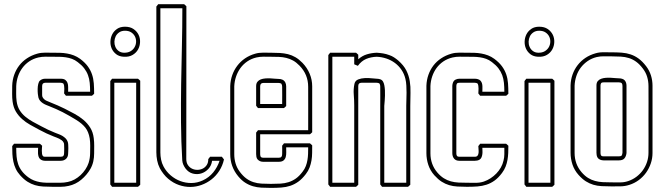

<svg xmlns="http://www.w3.org/2000/svg" viewBox="-20 -895 3220 930"><path d="M58.6 -478Q58.6 -460 58.3 -441.7Q58.1 -423.3 60.5 -404.8Q64 -379.4 75.2 -361.3Q86.4 -343.3 103 -329.6Q119.6 -315.9 139.6 -304.9Q159.7 -293.9 180.2 -283.2Q196.3 -274.4 212.9 -266.6Q229.5 -258.8 246.6 -252Q254.9 -248.5 264.4 -245.1Q273.9 -241.7 282.5 -236.6Q291 -231.4 297.9 -224.6Q304.7 -217.8 308.1 -208Q310.1 -202.1 310.5 -193.8Q311 -185.5 311 -177Q311 -168.5 310.5 -161.6Q310.1 -154.8 310.1 -151.9Q310.1 -135.3 300 -125.7Q290 -116.2 273.4 -116.2H198.7Q191.9 -116.2 185.5 -118.2Q179.2 -120.1 173.8 -125Q168.9 -129.9 166.7 -137Q164.6 -144 164.1 -151.4Q163.6 -158.7 164.1 -166Q164.6 -173.3 164.6 -179.2H58.6Q58.6 -156.2 60.3 -136.7Q62 -117.2 68.1 -99.6Q74.2 -82 85.7 -66.7Q97.2 -51.3 116.7 -36.6Q130.4 -26.4 144.5 -21Q158.7 -15.6 173.6 -12.9Q188.5 -10.3 204.1 -10Q219.7 -9.8 235.8 -9.8Q254.4 -9.8 272.5 -9.8Q290.5 -9.8 308.6 -13.7Q325.7 -17.1 341.6 -25.9Q357.4 -34.7 370.6 -47.1Q383.8 -59.6 393.8 -74.7Q403.8 -89.8 409.2 -106Q416.5 -129.4 416.5 -153.3Q417 -170.4 417 -188.7Q417 -207 414.6 -224.1Q409.2 -256.8 393.3 -276.9Q377.4 -296.9 349.6 -314Q333.5 -323.7 317.1 -333.3Q300.8 -342.8 283.7 -351.6Q267.6 -359.9 252 -366.7Q236.3 -373.5 219.2 -380.4Q211.4 -383.3 202.9 -387Q194.3 -390.6 187 -395.5Q179.7 -400.4 174.1 -407Q168.5 -413.6 166 -422.9Q164.6 -428.2 163.3 -439.9Q162.1 -451.7 162.4 -464.4Q162.6 -477.1 165.3 -488.5Q168 -500 173.8 -504.9Q184.6 -513.7 198.7 -513.7H273.4Q288.6 -513.7 296.1 -508.1Q303.7 -502.4 306.9 -493.7Q310.1 -484.9 310.1 -473.6Q310.1 -462.4 310.1 -450.7H416.5Q416.5 -474.1 414.6 -493.9Q412.6 -513.7 406.2 -531Q399.9 -548.3 387.9 -564Q376 -579.6 356.4 -594.2Q343.3 -604.5 328.6 -609.9Q314 -615.2 298.6 -617.4Q283.2 -619.6 267.6 -619.9Q252 -620.1 235.8 -620.1Q218.8 -620.1 200.9 -620.4Q183.1 -620.6 166 -616.7Q141.1 -610.8 121.6 -597.7Q102.1 -584.5 88.4 -565.9Q74.7 -547.4 67.1 -524.9Q59.6 -502.4 58.6 -478ZM39.1 -479.5Q40 -507.8 48.8 -532.7Q57.6 -557.6 73 -577.6Q88.4 -597.7 110.4 -612.3Q132.3 -627 159.7 -634.8Q177.7 -640.1 197.8 -639.9Q217.8 -639.6 235.8 -639.6Q253.4 -639.6 270.8 -639.2Q288.1 -638.7 304.9 -635.7Q321.8 -632.8 337.6 -626.7Q353.5 -620.6 368.2 -609.9Q391.6 -592.3 405 -574Q418.5 -555.7 425.5 -535.2Q432.6 -514.6 434.3 -491.5Q436 -468.3 436 -440.9Q433.6 -438.5 430.9 -436Q428.2 -433.6 425.3 -431.2H299.3Q296.9 -434.1 294.9 -437Q293 -439.9 290.5 -442.4Q290.5 -445.8 291 -452.1Q291.5 -458.5 291.5 -465.6Q291.5 -472.7 290.5 -479.5Q289.6 -486.3 286.6 -490.7Q281.2 -494.1 273.4 -494.1H199.2Q184.1 -494.1 184.1 -478V-434.1Q184.1 -426.8 188 -421.4Q194.8 -411.6 204.8 -407.2Q214.8 -402.8 225.6 -398.4Q243.2 -391.6 259.5 -384.3Q275.9 -377 293 -368.7Q316.4 -356.9 340.3 -344Q364.3 -331.1 384 -314.5Q403.8 -297.9 417.2 -276.4Q430.7 -254.9 434.1 -225.6Q436.5 -207 436.3 -188.7Q436 -170.4 436 -151.9Q436 -132.3 431.9 -113.3Q427.7 -94.2 418 -77.1Q400.9 -47.4 373.8 -24.7Q346.7 -2 312.5 5.4Q293.5 9.8 274.4 9.8Q255.4 9.8 235.8 9.8Q210.4 9.8 189.2 8.5Q168 7.3 149.2 1.7Q130.4 -3.9 113 -14.9Q95.7 -25.9 77.6 -45.9Q64 -61 56.2 -77.9Q48.3 -94.7 44.7 -112.5Q41 -130.4 40 -149.2Q39.1 -168 39.1 -187.5Q41.5 -189.9 43.5 -192.9Q45.4 -195.8 47.9 -198.7H173.3Q176.3 -196.3 179 -193.8Q181.6 -191.4 184.1 -189Q184.1 -187 183.3 -180.2Q182.6 -173.3 182.6 -165.3Q182.6 -157.2 183.6 -149.9Q184.6 -142.6 188 -139.2Q189.9 -136.7 193.4 -136.2Q196.8 -135.7 199.2 -135.7H273.4Q283.2 -135.7 286.9 -139.9Q290.5 -144 290.5 -153.3Q291.5 -173.8 290.5 -193.8Q290.5 -200.7 288.1 -204.6Q285.2 -210.9 279.3 -215.3Q273.4 -219.7 266.8 -223.1Q260.3 -226.6 253.2 -229Q246.1 -231.4 240.2 -233.9Q222.7 -240.7 205.3 -248.8Q188 -256.8 170.9 -266.1Q147.9 -278.3 126.2 -290.5Q104.5 -302.7 86.9 -318.4Q69.3 -334 57.1 -354.2Q44.9 -374.5 41 -402.8Q38.6 -420.9 38.8 -439.7Q39.1 -458.5 39.1 -476.6Z M522.9 -513.7H648.4Q651.4 -511.2 654.1 -508.8Q656.7 -506.3 659.2 -503.9V0Q656.7 2.4 654.1 4.9Q651.4 7.3 648.4 9.8H522.9Q520.5 6.8 518.6 3.9Q516.6 1 514.2 -1.5V-502.4ZM533.7 -494.1V-9.8H639.6V-494.1ZM585.4 -765.6Q610.4 -765.6 626.7 -754.4Q643.1 -743.2 651.1 -726.8Q659.2 -710.4 658.4 -691.2Q657.7 -671.9 648.9 -655.8Q640.1 -639.6 622.8 -629.2Q605.5 -618.7 580.1 -620.1Q557.6 -621.1 543 -632.3Q528.3 -643.6 521.2 -659.7Q514.2 -675.8 514.9 -694.3Q515.6 -712.9 523.7 -728.8Q531.7 -744.6 547.1 -755.1Q562.5 -765.6 585.4 -765.6ZM585.4 -746.1Q568.8 -746.1 557.4 -738.3Q545.9 -730.5 540.3 -718.8Q534.7 -707 534.2 -693.6Q533.7 -680.2 538.8 -668.2Q543.9 -656.2 554.4 -648.2Q564.9 -640.1 580.6 -639.6Q599.1 -639.2 612.1 -646.7Q625 -654.3 631.8 -666.3Q638.7 -678.2 639.2 -692.1Q639.6 -706.1 633.8 -718Q627.9 -730 616 -738Q604 -746.1 585.4 -746.1Z M988.8 -124.5Q991.2 -127 993.2 -129.9Q995.1 -132.8 997.6 -135.7H1054.7L1064.9 -122.6Q1058.1 -92.3 1042.2 -67.6Q1026.4 -43 1004.4 -25.9Q982.4 -8.8 956.3 0.7Q930.2 10.3 902.3 10.5Q874.5 10.7 846.9 1.2Q819.3 -8.3 794.9 -28.8Q782.7 -39.1 772.5 -52.2Q762.2 -65.4 754.4 -79.6Q745.1 -97.7 741.2 -117.7Q737.3 -137.7 737.3 -157.7V-863.3Q739.7 -865.7 741.7 -868.7Q743.7 -871.6 746.1 -874.5H872.1Q875 -872.1 877.7 -869.6Q880.4 -867.2 882.8 -864.7Q882.8 -678.7 882.6 -494.9Q882.3 -311 882.3 -125Q882.3 -107.4 890.1 -95.7Q897.9 -84 909.9 -78.1Q921.9 -72.3 935.5 -72.3Q949.2 -72.3 961.2 -77.9Q973.1 -83.5 981 -95Q988.8 -106.4 988.8 -123.5ZM1007.3 -116.2Q1004.4 -93.3 989.5 -77.1Q974.6 -61 954.8 -54.9Q935.1 -48.8 914.1 -54.2Q893.1 -59.6 878.4 -79.1Q872.1 -87.9 867.9 -97.4Q863.8 -106.9 862.8 -118.2Q857.4 -210 856.7 -302Q856 -394 857.4 -486.3Q858.9 -578.6 861.1 -670.7Q863.3 -762.7 863.3 -855H756.8V-156.2Q756.8 -139.2 760.3 -121.8Q763.7 -104.5 772 -88.9Q785.2 -64 806.6 -45.7Q828.1 -27.3 853.8 -17.8Q879.4 -8.3 907.5 -8.5Q935.5 -8.8 961.9 -21Q992.7 -35.2 1012.9 -60.1Q1033.2 -85 1043.5 -116.2Z M1095.2 -478Q1096.2 -506.3 1105 -531.2Q1113.8 -556.2 1129.4 -576.7Q1145 -597.2 1166.7 -612.1Q1188.5 -627 1215.8 -634.8Q1233.9 -640.1 1253.9 -639.9Q1273.9 -639.6 1292 -639.6Q1315.4 -639.6 1335.7 -638.4Q1356 -637.2 1374.8 -632.6Q1393.6 -627.9 1410.9 -617.9Q1428.2 -607.9 1445.3 -590.3Q1467.8 -566.9 1480 -537.8Q1492.2 -508.8 1492.2 -476.6V-254.4Q1489.7 -252 1487.1 -249.5Q1484.4 -247.1 1481.4 -244.6H1240.2V-147.5Q1240.2 -142.1 1242.7 -135.7Q1245.6 -132.8 1248.5 -131.8Q1251.5 -130.9 1255.4 -130.9H1329.6Q1339.4 -130.9 1343 -135.3Q1346.7 -139.6 1346.7 -148.9Q1347.2 -159.2 1346.9 -169.2Q1346.7 -179.2 1346.7 -189.5Q1349.1 -191.9 1351.1 -194.8Q1353 -197.8 1355.5 -200.7H1481.4Q1484.4 -198.2 1487.1 -195.8Q1489.7 -193.4 1492.2 -190.9Q1492.2 -172.4 1491.9 -154.1Q1491.7 -135.7 1488.8 -118.2Q1485.8 -100.6 1479.5 -83.7Q1473.1 -66.9 1461.4 -51.8Q1443.4 -28.3 1425 -15.1Q1406.7 -2 1386.2 4.9Q1365.7 11.7 1342.5 13.4Q1319.3 15.1 1292 15.1Q1267.6 15.1 1246.1 13.9Q1224.6 12.7 1205.3 7.1Q1186 1.5 1168.2 -9.8Q1150.4 -21 1133.8 -41Q1095.2 -87.4 1095.2 -148.9ZM1114.7 -147.5Q1114.7 -124.5 1121.1 -103.3Q1127.4 -82 1141.1 -63.5Q1156.7 -42.5 1173.1 -30.5Q1189.5 -18.6 1207.8 -12.7Q1226.1 -6.8 1246.8 -5.6Q1267.6 -4.4 1292 -4.4Q1317.4 -4.4 1338.4 -5.6Q1359.4 -6.8 1377.9 -12.7Q1396.5 -18.6 1413.1 -30.3Q1429.7 -42 1445.8 -63.5Q1456.1 -76.7 1461.4 -90.8Q1466.8 -105 1469.2 -119.9Q1471.7 -134.8 1472.2 -150.1Q1472.7 -165.5 1472.7 -181.2H1366.2Q1366.2 -169.4 1366.5 -157Q1366.7 -144.5 1364 -134.5Q1361.3 -124.5 1353.5 -117.9Q1345.7 -111.3 1329.6 -111.3H1254.9Q1238.3 -111.3 1227.5 -123Q1223.1 -128.4 1221.9 -135.5Q1220.7 -142.6 1220.7 -148.9V-252.9Q1223.1 -255.4 1225.1 -258.3Q1227.1 -261.2 1229.5 -264.2H1472.7Q1472.7 -317.4 1472.9 -369.4Q1473.1 -421.4 1472.7 -474.6Q1472.7 -534.2 1430.7 -577.1Q1415 -593.3 1399.4 -601.8Q1383.8 -610.4 1366.9 -614.5Q1350.1 -618.7 1331.5 -619.4Q1313 -620.1 1292 -620.1Q1274.9 -620.1 1257.1 -620.4Q1239.3 -620.6 1222.2 -616.7Q1197.3 -610.8 1177.7 -597.4Q1158.2 -584 1144.5 -565.2Q1130.9 -546.4 1123.3 -523.7Q1115.7 -501 1114.7 -476.6ZM1220.7 -382.8V-478Q1220.7 -491.2 1227.1 -499Q1233.4 -506.8 1243.4 -510.5Q1253.4 -514.2 1265.6 -515.1Q1277.8 -516.1 1289.8 -515.4Q1301.8 -514.6 1312.3 -513.7Q1322.8 -512.7 1329.6 -512.7Q1339.8 -512.7 1348.1 -509Q1356.4 -505.4 1361.8 -496.1Q1366.2 -487.3 1366.2 -476.6V-381.3Q1363.8 -378.9 1361.1 -376.5Q1358.4 -374 1355.5 -371.6H1229.5ZM1240.2 -391.1H1346.7Q1346.7 -412.1 1346.9 -432.9Q1347.2 -453.6 1346.7 -474.6Q1346.7 -479 1345.9 -482.4Q1345.2 -485.8 1342.8 -489.7Q1337.4 -493.2 1329.6 -493.2H1255.4Q1240.2 -493.2 1240.2 -476.6Z M1956.5 9.8H1830.6Q1828.1 6.8 1826.2 3.9Q1824.2 1 1821.8 -1.5V-383.3Q1821.8 -406.7 1822 -429.7Q1822.3 -452.6 1821.8 -476.1Q1821.8 -480.5 1821 -483.6Q1820.3 -486.8 1817.9 -490.7Q1812.5 -494.1 1804.7 -494.1H1730.5Q1715.3 -494.1 1715.3 -478V0Q1712.9 2.4 1710.2 4.9Q1707.5 7.3 1704.6 9.8H1579.1Q1576.7 6.8 1574.7 3.9Q1572.8 1 1570.3 -1.5V-628.4Q1572.8 -630.9 1574.7 -633.8Q1576.7 -636.7 1579.1 -639.6H1704.6Q1707.5 -637.2 1710.2 -634.8Q1712.9 -632.3 1715.3 -629.9V-607.9Q1734.4 -625 1757.1 -631.8Q1779.8 -638.7 1804.7 -639.6Q1820.8 -638.7 1835.7 -636.2Q1850.6 -633.8 1866.2 -627.9Q1877.9 -624 1888.4 -617.2Q1898.9 -610.4 1908.7 -602.1Q1935.5 -578.6 1948 -554Q1960.4 -529.3 1964.8 -502.2Q1969.2 -475.1 1968.3 -445.3Q1967.3 -415.5 1967.3 -381.8V0ZM1841.3 -9.8H1947.8V-383.3Q1947.8 -396 1948.5 -412.4Q1949.2 -428.7 1949.2 -446Q1949.2 -463.4 1948.2 -480.7Q1947.3 -498 1943.8 -512.7Q1938 -537.1 1924.8 -556.6Q1911.6 -576.2 1892.8 -590.1Q1874 -604 1851.3 -611.6Q1828.6 -619.1 1804.7 -620.1Q1776.4 -619.1 1753.4 -609.4Q1730.5 -599.6 1713.4 -576.2L1695.8 -583.5V-620.1H1589.8V-9.8H1695.8V-383.3Q1695.8 -409.7 1693.6 -436.3Q1691.4 -462.9 1696.8 -488.8Q1700.2 -504.4 1715.1 -510.3Q1730 -516.1 1747.8 -516.8Q1765.6 -517.6 1782 -515.6Q1798.3 -513.7 1804.7 -513.7Q1813 -513.7 1821.5 -511Q1830.1 -508.3 1835 -500.5Q1839.4 -493.2 1841.6 -481.9Q1843.8 -470.7 1844.5 -457.8Q1845.2 -444.8 1844.7 -431.9Q1844.2 -418.9 1843.5 -408.2Q1842.8 -397.5 1842 -390.1Q1841.3 -382.8 1841.3 -381.8Z M2045.4 -479.5Q2046.4 -507.8 2055.2 -532.7Q2064 -557.6 2079.3 -577.6Q2094.7 -597.7 2116.7 -612.3Q2138.7 -627 2166 -634.8Q2184.1 -640.1 2204.1 -639.9Q2224.1 -639.6 2242.2 -639.6Q2259.8 -639.6 2277.1 -639.2Q2294.4 -638.7 2311.3 -635.7Q2328.1 -632.8 2344 -626.7Q2359.9 -620.6 2374.5 -609.9Q2397.9 -592.3 2411.4 -574Q2424.8 -555.7 2431.9 -535.2Q2439 -514.6 2440.7 -491.5Q2442.4 -468.3 2442.4 -440.9Q2439.9 -438.5 2437.3 -436Q2434.6 -433.6 2431.6 -431.2H2305.7Q2303.2 -434.1 2301.3 -437Q2299.3 -439.9 2296.9 -442.4Q2296.9 -445.8 2297.4 -452.1Q2297.9 -458.5 2297.9 -465.6Q2297.9 -472.7 2296.9 -479.5Q2295.9 -486.3 2293 -490.7Q2287.6 -494.1 2279.8 -494.1H2205.6Q2202.6 -494.1 2198.7 -493.4Q2194.8 -492.7 2192.9 -489.3Q2191.4 -486.8 2190.9 -483.9Q2190.4 -481 2190.4 -478V-151.9Q2190.4 -149.4 2190.9 -146.2Q2191.4 -143.1 2192.9 -140.6Q2195.3 -137.2 2198.7 -136.5Q2202.1 -135.7 2205.6 -135.7H2279.8Q2289.6 -135.7 2293.5 -141.4Q2297.4 -147 2298.1 -155Q2298.8 -163.1 2297.9 -171.9Q2296.9 -180.7 2296.9 -187.5Q2299.3 -189.9 2301.3 -192.9Q2303.2 -195.8 2305.7 -198.7H2431.6Q2434.6 -196.3 2437.3 -193.8Q2439.9 -191.4 2442.4 -189Q2442.4 -170.9 2441.7 -153.6Q2440.9 -136.2 2438 -119.9Q2435.1 -103.5 2429 -87.9Q2422.9 -72.3 2411.6 -57.1Q2394 -33.7 2375.7 -20.5Q2357.4 -7.3 2336.7 -0.5Q2315.9 6.3 2292.5 8.1Q2269 9.8 2242.2 9.8Q2216.8 9.8 2195.6 8.5Q2174.3 7.3 2155.5 1.7Q2136.7 -3.9 2119.4 -14.9Q2102.1 -25.9 2084 -45.9Q2064 -68.4 2054.7 -96.2Q2045.4 -124 2045.4 -153.3ZM2064.9 -151.9Q2064.9 -126 2073.2 -102.5Q2081.5 -79.1 2098.6 -59.1Q2113.8 -41.5 2129.9 -31.5Q2146 -21.5 2163.8 -16.6Q2181.6 -11.7 2201.2 -10.7Q2220.7 -9.8 2242.2 -9.8Q2262.2 -9.8 2283.4 -9.5Q2304.7 -9.3 2323.7 -15.6Q2340.8 -21.5 2356.2 -31.5Q2371.6 -41.5 2384.3 -54.7Q2397 -67.9 2406 -83.7Q2415 -99.6 2418.9 -117.2Q2422.9 -132.8 2422.9 -148.2Q2422.9 -163.6 2422.9 -179.2H2316.4Q2316.4 -172.9 2316.9 -164.8Q2317.4 -156.7 2316.4 -148.7Q2315.4 -140.6 2312.5 -133.3Q2309.6 -126 2302.7 -121.6Q2297.9 -118.7 2291.7 -117.4Q2285.6 -116.2 2279.8 -116.2H2205.1Q2188 -116.2 2179.4 -126.7Q2170.9 -137.2 2170.9 -153.3V-479.5Q2170.9 -483.9 2171.9 -487.8Q2172.9 -491.7 2174.3 -495.6Q2178.2 -505.4 2187 -509.5Q2195.8 -513.7 2205.1 -513.7H2279.8Q2287.1 -513.7 2294.9 -511.5Q2302.7 -509.3 2308.1 -503.4Q2312.5 -498 2314.5 -491.5Q2316.4 -484.9 2316.7 -477.8Q2316.9 -470.7 2316.7 -463.6Q2316.4 -456.5 2316.4 -450.7H2422.9Q2422.9 -474.1 2420.9 -493.9Q2418.9 -513.7 2412.6 -531Q2406.2 -548.3 2394.3 -564Q2382.3 -579.6 2362.8 -594.2Q2349.6 -604.5 2335 -609.9Q2320.3 -615.2 2304.9 -617.4Q2289.6 -619.6 2273.9 -619.9Q2258.3 -620.1 2242.2 -620.1Q2225.1 -620.1 2207.3 -620.4Q2189.5 -620.6 2172.4 -616.7Q2147.5 -610.8 2127.9 -597.7Q2108.4 -584.5 2094.7 -565.9Q2081.1 -547.4 2073.5 -524.9Q2065.9 -502.4 2064.9 -478Z M2529.3 -513.7H2654.8Q2657.7 -511.2 2660.4 -508.8Q2663.1 -506.3 2665.5 -503.9V0Q2663.1 2.4 2660.4 4.9Q2657.7 7.3 2654.8 9.8H2529.3Q2526.9 6.8 2524.9 3.9Q2522.9 1 2520.5 -1.5V-502.4ZM2540 -494.1V-9.8H2646V-494.1ZM2591.8 -765.6Q2616.7 -765.6 2633.1 -754.4Q2649.4 -743.2 2657.5 -726.8Q2665.5 -710.4 2664.8 -691.2Q2664.1 -671.9 2655.3 -655.8Q2646.5 -639.6 2629.2 -629.2Q2611.8 -618.7 2586.4 -620.1Q2564 -621.1 2549.3 -632.3Q2534.7 -643.6 2527.6 -659.7Q2520.5 -675.8 2521.2 -694.3Q2522 -712.9 2530 -728.8Q2538.1 -744.6 2553.5 -755.1Q2568.8 -765.6 2591.8 -765.6ZM2591.8 -746.1Q2575.2 -746.1 2563.7 -738.3Q2552.2 -730.5 2546.6 -718.8Q2541 -707 2540.5 -693.6Q2540 -680.2 2545.2 -668.2Q2550.3 -656.2 2560.8 -648.2Q2571.3 -640.1 2586.9 -639.6Q2605.5 -639.2 2618.4 -646.7Q2631.3 -654.3 2638.2 -666.3Q2645 -678.2 2645.5 -692.1Q2646 -706.1 2640.1 -718Q2634.3 -730 2622.3 -738Q2610.4 -746.1 2591.8 -746.1Z M2743.7 -481.4Q2744.6 -509.8 2753.4 -534.4Q2762.2 -559.1 2777.8 -579.3Q2793.5 -599.6 2815.2 -614.3Q2836.9 -628.9 2864.3 -636.7Q2882.3 -642.1 2902.3 -641.8Q2922.4 -641.6 2940.4 -641.6Q2968.3 -641.6 2991.5 -639.9Q3014.6 -638.2 3034.9 -631.3Q3055.2 -624.5 3073.5 -611.1Q3091.8 -597.7 3109.9 -574.2Q3125.5 -553.7 3133.1 -529.5Q3140.6 -505.4 3140.6 -480V-153.8Q3140.6 -127.9 3132.3 -103.5Q3124 -79.1 3109.4 -58.6Q3094.7 -38.1 3074 -22.7Q3053.2 -7.3 3028.3 0.5Q3007.3 7.3 2984.9 7.6Q2962.4 7.8 2940.4 7.8Q2915 7.8 2893.8 6.6Q2872.6 5.4 2853.8 -0.2Q2835 -5.9 2817.6 -16.8Q2800.3 -27.8 2782.2 -47.9Q2762.2 -70.3 2752.9 -98.1Q2743.7 -126 2743.7 -155.3ZM2763.2 -153.8Q2763.2 -127.9 2771.5 -104.5Q2779.8 -81.1 2796.9 -61Q2812 -43.5 2828.1 -33.4Q2844.2 -23.4 2862.1 -18.6Q2879.9 -13.7 2899.4 -12.7Q2918.9 -11.7 2940.4 -11.7Q2960.4 -11.7 2981.7 -11.5Q3002.9 -11.2 3022 -17.6Q3044.4 -24.9 3062.7 -38.8Q3081.1 -52.7 3094 -70.8Q3106.9 -88.9 3114 -110.4Q3121.1 -131.8 3121.1 -155.3Q3121.6 -196.3 3121.3 -236.6Q3121.1 -276.9 3121.1 -317.9Q3121.1 -357.9 3121.3 -397.9Q3121.6 -438 3121.1 -478Q3121.1 -501 3114.7 -522.5Q3108.4 -543.9 3094.2 -562.5Q3078.1 -584 3061.5 -595.9Q3044.9 -607.9 3026.4 -613.8Q3007.8 -619.6 2986.8 -620.8Q2965.8 -622.1 2940.4 -622.1Q2923.3 -622.1 2905.5 -622.3Q2887.7 -622.6 2870.6 -618.7Q2846.2 -612.8 2826.7 -599.4Q2807.1 -585.9 2793.2 -567.6Q2779.3 -549.3 2771.7 -526.6Q2764.2 -503.9 2763.2 -480ZM3014.6 -153.8Q3012.7 -137.2 3004.4 -127.7Q2996.1 -118.2 2978 -118.2H2903.3Q2895 -118.2 2886.7 -121.6Q2878.4 -125 2874 -132.3Q2871.1 -137.7 2870.1 -143.6Q2869.1 -149.4 2869.1 -155.3V-481.4Q2869.1 -494.6 2875.5 -502.2Q2881.8 -509.8 2891.8 -513.4Q2901.9 -517.1 2914.3 -518.1Q2926.8 -519 2938.7 -518.3Q2950.7 -517.6 2961.2 -516.6Q2971.7 -515.6 2978 -515.6Q2985.4 -515.6 2993.2 -513.4Q3001 -511.2 3006.3 -505.4Q3010.7 -500 3012.7 -493.4Q3014.6 -486.8 3014.6 -480ZM2995.1 -155.3Q2995.1 -236.8 2995.4 -316.9Q2995.6 -397 2995.1 -478Q2995.1 -482.4 2994.4 -485.6Q2993.7 -488.8 2991.2 -492.7Q2985.8 -496.1 2978 -496.1H2903.8Q2900.9 -496.1 2897 -495.4Q2893.1 -494.6 2891.1 -491.2Q2889.6 -488.8 2889.2 -485.8Q2888.7 -482.9 2888.7 -480V-153.8Q2888.7 -151.4 2889.2 -148.2Q2889.6 -145 2891.1 -142.6Q2893.6 -139.2 2897 -138.4Q2900.4 -137.7 2903.8 -137.7H2978Q2988.3 -137.7 2991.2 -141.8Q2994.1 -146 2995.1 -155.3Z"/></svg>

Font: Preussische VI 9 Linie
Style: Regular
Weight: 400
Designer: Peter Wiegel
Foundry: Peter Wiegel
Version: Version 1.000 2009 initial release